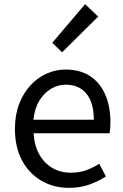

<svg xmlns="http://www.w3.org/2000/svg" viewBox="-20 -892 594 925"><path d="M312 13Q239 13 180 -21Q121 -55 86.5 -118.5Q52 -182 52 -271Q52 -338 72 -390.5Q92 -443 126.5 -480.5Q161 -518 205 -537.5Q249 -557 295 -557Q365 -557 413 -526Q461 -495 486.5 -437.5Q512 -380 512 -302Q512 -287 511 -274Q510 -261 508 -250H142Q145 -192 168.5 -149.5Q192 -107 231 -83.5Q270 -60 322 -60Q362 -60 394.5 -71.5Q427 -83 458 -103L490 -42Q455 -19 411 -3Q367 13 312 13ZM141 -315H432Q432 -397 396.5 -440.5Q361 -484 297 -484Q259 -484 225.5 -464Q192 -444 169.5 -407Q147 -370 141 -315ZM279 -640 232 -686 390 -872 453 -812Z"/></svg>

Font: Noto Sans KR
Style: Regular
Weight: 400
Designer: Ryoko NISHIZUKA  (kana, bopomofo & ideographs); Paul D. Hunt (Latin, Greek & Cyrillic); Sandoll Communications , Soo-you
Foundry: Adobe
Version: Version 2.004-H2;hotconv 1.0.118;makeotfexe 2.5.65603